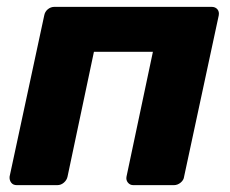

<svg xmlns="http://www.w3.org/2000/svg" viewBox="-20 -540 670 560"><path d="M29 0Q18 0 12.5 -7.5Q7 -15 8 -25L109 -495Q111 -506 119.5 -513Q128 -520 139 -520H597Q608 -520 614 -513Q620 -506 618 -495L517 -25Q516 -15 507 -7.5Q498 0 487 0H369Q359 0 353 -7.5Q347 -15 349 -25L426 -389H254L177 -25Q175 -15 166.5 -7.5Q158 0 147 0Z"/></svg>

Font: Rubik
Style: Bold Italic
Weight: 700
Italic angle: -12°
Designer: Hubert and Fischer
Foundry: Hubert and Fischer
Version: Version 2.300;gftools[0.9.30]